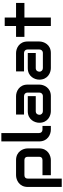

<svg xmlns="http://www.w3.org/2000/svg" viewBox="958 -1750 956 2913"><g transform="rotate(-90 1436.5 -293.0)"><path d="M642 -350C642 -422 595 -528 464 -528H235C164 -528 57 -481 57 -350V165H184V-350C184 -383 202 -401 236 -401H464C497 -401 515 -384 515 -349V-178C515 -145 498 -127 464 -127H235V0H464C536 0 642 -47 642 -178Z M983 -127H926C897 -127 875 -147 875 -178V-751H748V-178C748 -47 854 0 926 0H983Z M1610 -353C1610 -481 1505 -528 1435 -528H1156V-407H1435C1466 -407 1489 -386 1489 -353V-176C1489 -145 1469 -121 1435 -121H1207C1177 -121 1152 -141 1152 -174C1152 -205 1172 -229 1206 -229H1435V-350H1206C1078 -350 1031 -245 1031 -175C1031 -47 1136 0 1206 0H1435C1563 0 1610 -105 1610 -175Z M2264 -353C2264 -481 2159 -528 2089 -528H1810V-407H2089C2120 -407 2143 -386 2143 -353V-176C2143 -145 2123 -121 2089 -121H1861C1831 -121 1806 -141 1806 -174C1806 -205 1826 -229 1860 -229H2089V-350H1860C1732 -350 1685 -245 1685 -175C1685 -47 1790 0 1860 0H2089C2217 0 2264 -105 2264 -175Z M2849 -528H2627V-700H2499V-528H2334V-401H2499V0H2627V-401H2849Z"/></g></svg>

Font: Audiowide
Style: Regular
Weight: 400
Designer: Astigmatic (AOETI)
Foundry: Astigmatic (AOETI)
Version: Version 1.002